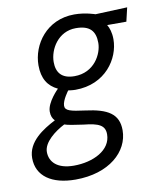

<svg xmlns="http://www.w3.org/2000/svg" viewBox="-83 -577 732 877"><g transform="rotate(-10 282.5 -138.0)"><path d="M274 -232C213 -232 191 -265 191 -312C191 -371 235 -447 317 -447C382 -447 407 -418 407 -363C407 -312 366 -232 274 -232ZM276 -7C345 0 374 13 374 55C374 129 290 170 200 170C124 170 89 134 89 87C89 42 144 0 189 -23C203 -18 231 -13 276 -7ZM197 234C353 234 447 148 447 49C447 -27 397 -56 296 -69C227 -78 203 -84 203 -107C203 -133 234 -173 234 -173C234 -173 253 -170 267 -170C407 -170 478 -278 478 -367C478 -399 470 -421 461 -436H550L565 -500L417 -494C417 -494 373 -510 321 -510C192 -510 120 -405 120 -309C120 -248 144 -210 189 -189C189 -189 134 -136 134 -92C134 -72 140 -59 150 -49C92 -19 18 27 18 103C18 187 87 234 197 234Z"/></g></svg>

Font: RazerF5
Style: Italic
Weight: 400
Foundry: Razer Inc.
Version: Version 2